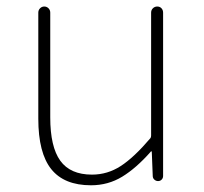

<svg xmlns="http://www.w3.org/2000/svg" viewBox="-20 -547 616 580"><path d="M254.9 12.7Q173.8 12.7 134.8 -36.1Q95.7 -85 95.7 -188.5V-508.8Q95.7 -516.6 101.1 -522Q106.4 -527.3 113.8 -527.3Q121.1 -527.3 126.5 -522Q131.8 -516.6 131.8 -508.8V-192.4Q131.8 -103.5 162.1 -61.5Q192.4 -19.5 257.8 -19.5Q304.7 -19.5 344.7 -45.4Q384.8 -71.3 434.6 -129.9Q436.5 -132.8 436.5 -137.7V-508.8Q436.5 -516.6 441.9 -522Q447.3 -527.3 455.1 -527.3Q462.9 -527.3 467.8 -522Q472.7 -516.6 472.7 -508.8V-15.6Q472.7 -8.8 468.3 -4.4Q463.9 0 457.5 0Q451.2 0 446.3 -4.4Q441.4 -8.8 441.4 -15.6L438.5 -88.9Q438.5 -89.8 437 -89.8Q435.5 -89.8 435.5 -88.9Q391.6 -39.1 349.1 -13.2Q306.6 12.7 254.9 12.7Z"/></svg>

Font: Gen Jyuu Gothic ExtraLight
Style: Regular
Weight: 100
Designer: [Source Han Sans]
Ryoko NISHIZUKA  (kana & ideographs); Paul D. Hunt (Latin, Greek & Cyrillic); Wenlong ZHANG  (bopomofo
Version: Version 1.002.20150607